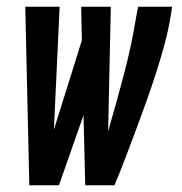

<svg xmlns="http://www.w3.org/2000/svg" viewBox="-20 -550 540 570"><path d="M67 0 55 -530H157L140 -165L223 -430L221 -530H309L301 -160Q326 -246 348.5 -331.5Q371 -417 385 -504L390 -530H491L487 -504Q480 -461 468.5 -418.5Q457 -376 443.5 -334Q430 -292 415 -250Q400 -208 384.5 -166.5Q369 -125 353 -83Q337 -41 320 0H233L228 -208L155 0Z"/></svg>

Font: Iosevka Slab Oblique
Style: Bold
Weight: 700
Italic angle: -9°
Monospace: yes
Designer: Belleve Invis
Foundry: Belleve Invis
Version: Version 11.1.1; ttfautohint (v1.8.3)